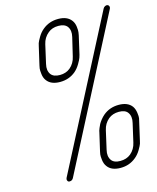

<svg xmlns="http://www.w3.org/2000/svg" viewBox="-142 -897 974 1191"><g transform="rotate(-15 345.0 -301.5)"><path d="M673 -774 179 182Q171 196 156 196Q153 196 150 196Q143 193 140.5 185.5Q138 178 142 170L636 -785Q640 -793 648.5 -797.5Q657 -802 664.5 -799.5Q672 -797 674.5 -789.5Q677 -782 673 -774ZM417 -547Q415 -540 411.5 -529Q408 -518 393 -492.5Q378 -467 358 -450Q316 -415 258 -415Q200 -415 174 -450Q161 -467 158 -492.5Q155 -518 156.5 -528.5Q158 -539 160 -547L187 -664Q188 -671 191.5 -682Q195 -693 210 -718.5Q225 -744 246 -761Q288 -796 346 -796Q404 -796 430 -761Q443 -744 446 -719Q449 -694 447 -683Q445 -672 444 -665ZM334 -479Q365 -505 374 -547L402 -665Q412 -706 393 -732Q376 -754 336 -754Q296 -754 270 -732Q238 -706 229 -665L202 -546Q192 -505 211 -479Q228 -457 268 -457Q307 -457 334 -479ZM641 65Q640 72 636.5 83Q633 94 618 119.5Q603 145 582 162Q540 197 483 197Q424 197 399 162Q386 145 383 119.5Q380 94 381.5 83.5Q383 73 385 65L412 -52Q412 -55 413.5 -59.5Q415 -64 419.5 -76Q424 -88 430 -99Q436 -110 447 -124Q458 -138 471 -149Q513 -184 571 -184Q629 -184 655 -149Q667 -132 670.5 -107Q674 -82 672 -71Q670 -60 668 -53ZM559 133Q590 107 599 65L626 -53Q636 -94 617 -120Q601 -142 561 -142Q521 -142 494 -120Q463 -94 454 -53L427 66Q417 107 436 133Q452 155 492 155Q532 155 559 133Z"/></g></svg>

Font: Soda Fountain
Style: ThinOblique
Weight: 400
Version: Version 1.0